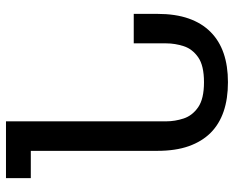

<svg xmlns="http://www.w3.org/2000/svg" viewBox="-90 -692 782 642"><g transform="rotate(90 301.0 -371.0)"><path d="M385.7 -536.1Q385.7 -564.9 376.2 -594Q366.7 -623 338.6 -642.6Q310.5 -662.1 254.9 -662.1Q199.2 -662.1 171.4 -642.6Q143.6 -623 134.3 -594Q125 -564.9 125 -536.1V-427.2H26.4V-505.9Q26.4 -566.9 42 -611.1Q57.6 -655.3 87.4 -684.6Q145.5 -742.2 254.9 -742.2Q365.7 -742.2 423.8 -684.6Q453.1 -655.3 468.8 -611.1Q484.4 -566.9 484.4 -505.9V-83H575.7V0H385.7Z"/></g></svg>

Font: Vazir Code Hack
Style: Code-Hack
Weight: 400
Foundry: DejaVu fonts team - Redesigned by Saber Rastikerdar
Version: Version 1.1.2